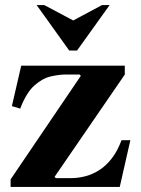

<svg xmlns="http://www.w3.org/2000/svg" viewBox="-20 -740 560 760"><path d="M22 0V-30L300 -440L295 -445H239Q214 -445 181 -437.5Q148 -430 116 -401.5Q84 -373 60 -310L27 -320L64 -480H474V-445L196 -40L201 -35H263Q290 -35 318.5 -42.5Q347 -50 373.5 -67Q400 -84 422.5 -113Q445 -142 461 -185H496L454 0ZM254 -540 125 -720H155L270 -659L384 -720H414L285 -540Z"/></svg>

Font: Brygada 1918
Style: Regular
Weight: 400
Designer: Mateusz Machalski | Borys Kosmynka | Przemek Hoffer
Foundry: NIEPODLEGLA 2018
Version: Version 3.006